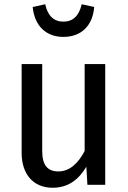

<svg xmlns="http://www.w3.org/2000/svg" viewBox="-20 -871 603 905"><path d="M279 -697C361 -697 417 -748 424 -838L365 -851C353 -797 324 -769 279 -769C233 -769 205 -797 193 -851L134 -838C143 -748 198 -697 279 -697ZM476 -569H379V-159C349 -103 310 -63 255 -63C204 -63 179 -93 179 -159V-569H82V-150C82 -50 137 14 228 14C300 14 350 -23 387 -85L392 0H476Z"/></svg>

Font: Glow Sans SC Condensed Medium
Style: Regular
Weight: 600
Width: 3
Designer: Ryoko NISHIZUKA (kana, bopomofo & ideographs); Paul D. Hunt (Latin, Greek & Cyrillic); Sandoll Communications, Soo-young
Version: Version 0.93